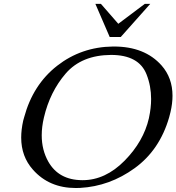

<svg xmlns="http://www.w3.org/2000/svg" viewBox="-20 -944 902 982"><path d="M467.8 -924.3H496.1L585 -822.3L720.7 -924.3H748.5L597.7 -754.9H541ZM557.6 -706.1H562.5Q720.2 -706.1 806.2 -609.4Q862.3 -545.9 862.3 -454.1Q862.3 -415 852.1 -371.1Q849.1 -357.9 845.2 -344.2Q796.9 -176.8 668.9 -84Q541 8.8 389.6 17.1Q378.4 17.6 367.2 17.6Q231.4 17.6 148.4 -76.2Q88.4 -143.6 88.4 -240.2Q88.4 -280.8 98.6 -326.7Q100.6 -335.4 103.5 -344.2Q148.4 -510.7 272 -607.4Q396 -704.1 557.6 -706.1ZM547.9 -663.1Q397.9 -662.1 316.4 -568.4Q235.4 -474.6 204.6 -342.8Q193.4 -294.9 193.4 -252Q193.4 -176.8 227.1 -117.2Q280.3 -23.4 399.9 -22.5H402.3Q519 -22.5 617.2 -122.1Q714.4 -220.7 741.7 -339.8L742.2 -342.8Q752.9 -392.1 752.9 -437.5Q752.9 -504.4 729.5 -563.5Q690.4 -663.1 547.9 -663.1Z"/></svg>

Font: Caudex
Style: Italic
Weight: 400
Italic angle: -13°
Version: Version 1.04